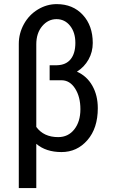

<svg xmlns="http://www.w3.org/2000/svg" viewBox="-20 -741 557 948"><path d="M159.2 -522V-114.3Q195.8 -64 267.1 -64Q316.9 -64 346.9 -102.3Q377 -140.6 377 -201.7Q377 -262.7 351.1 -303.5Q325.2 -344.2 284.7 -344.7H225.1V-418.9H261.2Q305.7 -419.9 328.9 -448.7Q352.1 -477.5 352.1 -529.3Q352.1 -581.1 325.9 -613.8Q299.8 -646.5 258.8 -646.5Q217.8 -646.5 188.5 -612.1Q159.2 -577.6 159.2 -522ZM259.8 -720.7Q339.8 -720.7 388.9 -667.5Q438 -614.3 438 -528.8Q438 -484.4 417.2 -447.3Q396.5 -410.2 359.9 -387.2Q409.2 -365.2 436 -317.6Q462.9 -270 462.9 -207Q462.9 -107.9 411.6 -49.1Q360.4 9.8 283.7 9.8Q207 9.8 159.2 -30.8V187.5H72.8V-524.4Q72.8 -576.2 98.1 -622.1Q123.5 -668 167.2 -694.3Q210.9 -720.7 259.8 -720.7Z"/></svg>

Font: RobotoCondensed-Regular
Style: Regular
Weight: 400
Designer: Google
Version: Version 2.001201; 2014